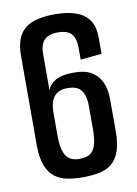

<svg xmlns="http://www.w3.org/2000/svg" viewBox="-75 -674 519 730"><g transform="rotate(-10 184.5 -309.5)"><path d="M185 5Q155 5 127.5 0Q100 -5 79 -20.5Q58 -36 46 -66.5Q34 -97 34 -147V-489Q34 -537 49.5 -566.5Q65 -596 99 -610Q133 -624 187 -624Q236 -624 269.5 -612Q303 -600 320 -574.5Q337 -549 337 -508V-445L255 -437V-482Q255 -519 239.5 -536.5Q224 -554 187 -554Q151 -554 134.5 -536.5Q118 -519 118 -482V-342Q124 -363 148 -378Q172 -393 221 -393Q266 -393 291.5 -376Q317 -359 328 -331.5Q339 -304 339 -270V-147Q339 -97 327.5 -66.5Q316 -36 295 -20.5Q274 -5 246 0Q218 5 185 5ZM184 -66Q208 -66 223.5 -74Q239 -82 247 -104.5Q255 -127 255 -168V-257Q255 -280 249.5 -298.5Q244 -317 230 -328Q216 -339 186 -339Q151 -339 134.5 -318Q118 -297 118 -257V-168Q118 -127 126.5 -104.5Q135 -82 150 -74Q165 -66 184 -66Z"/></g></svg>

Font: Smooch Sans Thin SemiBold
Style: Regular
Weight: 600
Version: Version 1.010